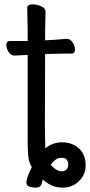

<svg xmlns="http://www.w3.org/2000/svg" viewBox="-20 -665 413 881"><path d="M373 93Q373 137 342 166.5Q311 196 268 196Q239 196 216.5 185.5Q194 175 177 159Q173 168 171 178Q166 196 144 196Q134 196 120 193Q101 189 101 172Q101 156 118 119Q123 108 126 102Q111 78 109 44Q107 10 107 -17V-413L47 -410H46Q30 -410 19.5 -426.5Q9 -443 9 -458Q9 -477 26 -477H107V-522L105 -629Q105 -645 129 -645Q148 -645 167 -637Q189 -628 189 -611L187 -522V-480Q233 -482 285 -487H286Q302 -487 313 -470.5Q324 -454 324 -438Q324 -419 307 -419H268Q240 -419 220 -418Q220 -418 187 -417L186 -95Q186 -40 188 16Q220 -12 265.5 -12Q311 -12 342 16Q373 44 373 93ZM213 90Q220 101 234 111Q250 121 263.5 121Q277 121 285 113Q293 105 293 91Q293 77 286.5 68Q280 59 263 59Q246 59 234.5 68Q223 77 213 90Z"/></svg>

Font: Moon Stars Kai
Style: Bold
Weight: 700
Designer: GuiWonder
Version: Version 1.101